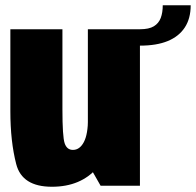

<svg xmlns="http://www.w3.org/2000/svg" viewBox="-20 -708 747 732"><path d="M363.5 0H513.5V-596.5H315V-85ZM218 -596.5H19.5V-284Q19.5 -169 41.8 -82.5Q64 4 178 4Q288.5 4 351 -68.8Q413.5 -141.5 413.5 -235.5L315.5 -257Q315.5 -196.5 299.8 -166.5Q284 -136.5 258 -136.5Q235 -136.5 226.5 -161.8Q218 -187 218 -291.5ZM513.5 -596.5V-534Q577 -534 619.5 -551.5Q662 -569 684.5 -603.2Q707 -637.5 707 -688H600.5Q600.5 -660 592.8 -639.5Q585 -619 566.5 -607.8Q548 -596.5 513.5 -596.5Z"/></svg>

Font: Anybody Condensed Black
Style: Regular
Weight: 900
Width: 3
Designer: Tyler Finck
Foundry: Etcetera Type Company
Version: Version 1.113;gftools[0.9.25]